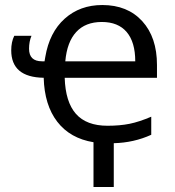

<svg xmlns="http://www.w3.org/2000/svg" viewBox="-20 -564 699 768"><path d="M354 4.9Q260.7 -10.3 209.2 -76.9Q157.7 -143.6 154.8 -252.9Q24.9 -254.9 24.9 -362.8Q24.9 -396.5 37.1 -420.9H106Q96.2 -397.9 96.2 -369.1Q96.2 -318.8 147.9 -318.8H158.2L161.1 -335.9Q177.7 -434.6 238.8 -489.3Q299.8 -543.9 389.2 -543.9Q490.2 -543.9 549.1 -479.2Q607.9 -414.6 607.9 -304.2V-252.9H238.8Q241.7 -156.2 283.7 -108.6Q325.7 -61 410.2 -61Q459.5 -61 498.3 -68.8Q537.1 -76.7 585 -97.2V-24.9Q515.6 6.8 435.1 8.8V184.1H354ZM387.2 -476.1Q321.8 -476.1 284.9 -436Q248 -396 241.2 -318.8H521Q521 -395.5 486.8 -435.8Q452.6 -476.1 387.2 -476.1Z"/></svg>

Font: XL-Viking
Style: Regular
Weight: 400
Foundry: Ascender Corporation
Version: Version 1.10 March 23, 2015